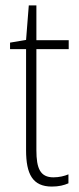

<svg xmlns="http://www.w3.org/2000/svg" viewBox="-20 -677 292 707"><path d="M177 -24C128 -24 114 -57 114 -124V-496H233V-529H114V-657H86L76 -530L17 -520V-496H76V-124C76 -36 100 10 171 10C197 10 216 5 232 -2V-35C218 -29 198 -24 177 -24Z"/></svg>

Font: Noto Sans Gujarati Condensed ExtraLight
Style: Regular
Weight: 200
Width: 3
Designer: Jelle Bosma - Monotype Design Team, Universal Thirst
Foundry: Monotype Imaging Inc.
Version: Version 2.106